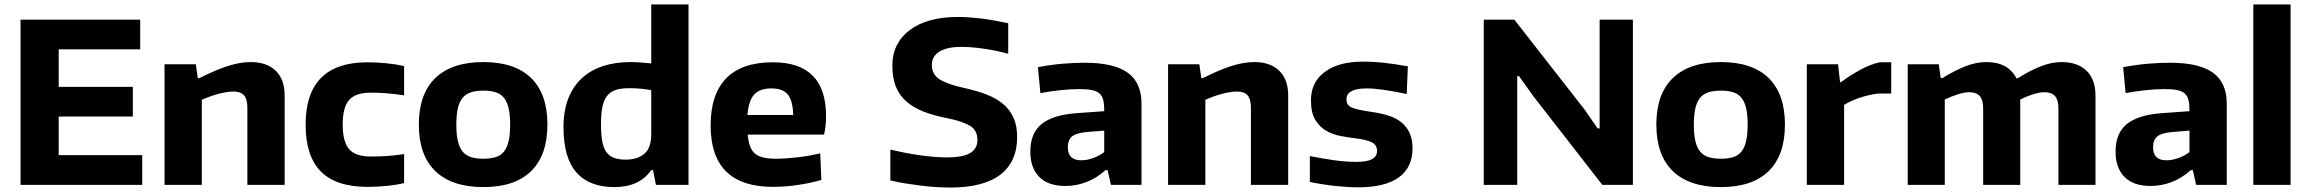

<svg xmlns="http://www.w3.org/2000/svg" viewBox="-20 -828 10342 860"><path d="M72 -740H608V-607H243V-439H575V-306H243V-133H617V0H72Z M717 -540H857L866 -478H873Q948 -516 1002.5 -533Q1057 -550 1103 -550Q1175 -550 1215 -511Q1255 -472 1255 -400V0H1088V-344Q1088 -384 1073 -401Q1058 -418 1026 -418Q998 -418 960 -408Q922 -398 884 -381V0H717Z M1626 9Q1486 9 1417.5 -59.5Q1349 -128 1349 -270Q1349 -549 1626 -549Q1669 -549 1712.5 -544.5Q1756 -540 1790 -532V-401Q1710 -413 1642 -413Q1573 -413 1544 -380.5Q1515 -348 1515 -271Q1515 -193 1543.5 -160Q1572 -127 1640 -127Q1685 -127 1719 -129.5Q1753 -132 1790 -138V-8Q1758 0 1714.5 4.5Q1671 9 1626 9Z M2145 10Q2004 10 1930 -61.5Q1856 -133 1856 -270Q1856 -407 1930 -478.5Q2004 -550 2145 -550Q2286 -550 2359 -478.5Q2432 -407 2432 -270Q2432 -133 2359 -61.5Q2286 10 2145 10ZM2145 -117Q2178 -117 2201 -124.5Q2224 -132 2238 -150Q2252 -168 2258.5 -197.5Q2265 -227 2265 -270Q2265 -313 2258.5 -342Q2252 -371 2238 -389Q2224 -407 2201 -414.5Q2178 -422 2145 -422Q2112 -422 2089 -414.5Q2066 -407 2051.5 -389Q2037 -371 2030.5 -342Q2024 -313 2024 -270Q2024 -227 2030.5 -197.5Q2037 -168 2051.5 -150Q2066 -132 2089 -124.5Q2112 -117 2145 -117Z M2732 10Q2619 10 2561.5 -56Q2504 -122 2504 -258Q2504 -331 2525 -385.5Q2546 -440 2585 -476.5Q2624 -513 2679.5 -531.5Q2735 -550 2804 -550Q2829 -550 2852 -548Q2875 -546 2897 -544V-808H3064V0H2918L2905 -66H2897Q2844 10 2732 10ZM2782 -113Q2836 -113 2866.5 -139.5Q2897 -166 2897 -226V-424Q2877 -428 2852 -430.5Q2827 -433 2799 -433Q2763 -433 2739 -425.5Q2715 -418 2700 -399.5Q2685 -381 2678.5 -350Q2672 -319 2672 -271Q2672 -226 2677.5 -195.5Q2683 -165 2696 -147Q2709 -129 2730 -121Q2751 -113 2782 -113Z M3442 9Q3163 9 3163 -266Q3163 -406 3233 -477.5Q3303 -549 3442 -549Q3680 -549 3680 -308Q3680 -261 3671 -225H3329Q3332 -193 3340 -172Q3348 -151 3363 -139Q3378 -127 3401.5 -122Q3425 -117 3458 -117Q3480 -117 3505.5 -119Q3531 -121 3557 -124Q3583 -127 3608 -131.5Q3633 -136 3654 -141L3659 -22Q3611 -8 3554 0.5Q3497 9 3442 9ZM3435 -432Q3383 -432 3358 -404.5Q3333 -377 3328 -313H3533Q3531 -378 3508.5 -405Q3486 -432 3435 -432Z M4237 12Q4208 12 4174.5 10Q4141 8 4105.5 3.5Q4070 -1 4035 -6.5Q4000 -12 3968 -20V-158Q4040 -141 4104.5 -132Q4169 -123 4222 -123Q4293 -123 4325.5 -142.5Q4358 -162 4358 -201Q4358 -246 4322.5 -266Q4287 -286 4221 -299Q4159 -311 4113.5 -329.5Q4068 -348 4037.5 -375.5Q4007 -403 3992 -442Q3977 -481 3977 -534Q3977 -585 3997 -625Q4017 -665 4055 -693.5Q4093 -722 4147 -737Q4201 -752 4269 -752Q4293 -752 4317 -750.5Q4341 -749 4368 -746Q4395 -743 4426.5 -737.5Q4458 -732 4496 -724V-587Q4446 -601 4389 -609.5Q4332 -618 4287 -618Q4222 -618 4188 -597Q4154 -576 4154 -537Q4154 -495 4188 -473Q4222 -451 4298 -434Q4355 -422 4399.5 -404.5Q4444 -387 4474 -361.5Q4504 -336 4520 -300Q4536 -264 4536 -215Q4536 -103 4460.5 -45.5Q4385 12 4237 12Z M4752 5Q4675 5 4635 -35.5Q4595 -76 4595 -149Q4595 -231 4645 -272Q4695 -313 4801 -321L4926 -330V-336Q4926 -363 4921.5 -380.5Q4917 -398 4905 -409Q4893 -420 4871 -424.5Q4849 -429 4813 -429Q4776 -429 4729.5 -424Q4683 -419 4640 -411L4629 -527Q4686 -538 4738.5 -542.5Q4791 -547 4839 -547Q4969 -547 5031 -502.5Q5093 -458 5093 -364V0H4956L4941 -66H4932Q4892 -30 4846 -12.5Q4800 5 4752 5ZM4823 -110Q4849 -110 4877.5 -120.5Q4906 -131 4926 -147V-243L4852 -237Q4802 -233 4782.5 -217.5Q4763 -202 4763 -168Q4763 -110 4823 -110Z M5212 -540H5352L5361 -478H5368Q5443 -516 5497.5 -533Q5552 -550 5598 -550Q5670 -550 5710 -511Q5750 -472 5750 -400V0H5583V-344Q5583 -384 5568 -401Q5553 -418 5521 -418Q5493 -418 5455 -408Q5417 -398 5379 -381V0H5212Z M6063 11Q6018 11 5961.5 5Q5905 -1 5847 -13V-129Q5907 -117 5958 -110Q6009 -103 6055 -103Q6103 -103 6125.5 -115Q6148 -127 6148 -152Q6148 -178 6125.5 -190Q6103 -202 6055 -208Q6022 -212 5986.5 -218.5Q5951 -225 5921 -242Q5891 -259 5871.5 -291Q5852 -323 5852 -379Q5852 -460 5914 -506Q5976 -552 6085 -552Q6106 -552 6127.5 -551Q6149 -550 6173 -547.5Q6197 -545 6224.5 -541Q6252 -537 6286 -531L6281 -407Q6224 -419 6179 -425.5Q6134 -432 6102 -432Q6011 -432 6011 -383Q6011 -355 6038 -345Q6065 -335 6122 -327Q6164 -321 6198 -310.5Q6232 -300 6256 -281Q6280 -262 6293.5 -233Q6307 -204 6307 -163Q6307 -78 6245.5 -33.5Q6184 11 6063 11Z M6626 -740H6763L7077 -338L7136 -253H7145V-740H7294V0H7157L6849 -396L6784 -487H6776V0H6626Z M7688 10Q7547 10 7473 -61.5Q7399 -133 7399 -270Q7399 -407 7473 -478.5Q7547 -550 7688 -550Q7829 -550 7902 -478.5Q7975 -407 7975 -270Q7975 -133 7902 -61.5Q7829 10 7688 10ZM7688 -117Q7721 -117 7744 -124.5Q7767 -132 7781 -150Q7795 -168 7801.5 -197.5Q7808 -227 7808 -270Q7808 -313 7801.5 -342Q7795 -371 7781 -389Q7767 -407 7744 -414.5Q7721 -422 7688 -422Q7655 -422 7632 -414.5Q7609 -407 7594.5 -389Q7580 -371 7573.5 -342Q7567 -313 7567 -270Q7567 -227 7573.5 -197.5Q7580 -168 7594.5 -150Q7609 -132 7632 -124.5Q7655 -117 7688 -117Z M8073 -540H8213L8222 -460H8226Q8266 -490 8312 -515Q8358 -540 8399 -549H8451V-409H8393Q8351 -404 8309.5 -390Q8268 -376 8240 -358V0H8073Z M8525 -540H8664L8673 -478H8680Q8737 -513 8784.5 -531.5Q8832 -550 8877 -550Q8975 -550 9012 -477H9017Q9074 -513 9122 -531.5Q9170 -550 9214 -550Q9286 -550 9326 -511Q9366 -472 9366 -400V0H9200V-341Q9200 -381 9184.5 -398Q9169 -415 9137 -415Q9117 -415 9087.5 -406Q9058 -397 9029 -382V0H8863V-341Q8863 -381 8847.5 -398Q8832 -415 8800 -415Q8780 -415 8749.5 -405.5Q8719 -396 8691 -382V0H8525Z M9613 5Q9536 5 9496 -35.5Q9456 -76 9456 -149Q9456 -231 9506 -272Q9556 -313 9662 -321L9787 -330V-336Q9787 -363 9782.5 -380.5Q9778 -398 9766 -409Q9754 -420 9732 -424.5Q9710 -429 9674 -429Q9637 -429 9590.5 -424Q9544 -419 9501 -411L9490 -527Q9547 -538 9599.5 -542.5Q9652 -547 9700 -547Q9830 -547 9892 -502.5Q9954 -458 9954 -364V0H9817L9802 -66H9793Q9753 -30 9707 -12.5Q9661 5 9613 5ZM9684 -110Q9710 -110 9738.5 -120.5Q9767 -131 9787 -147V-243L9713 -237Q9663 -233 9643.5 -217.5Q9624 -202 9624 -168Q9624 -110 9684 -110Z M10073 -808H10240V0H10073Z"/></svg>

Font: Encode Sans Normal
Style: Bold
Weight: 700
Designer: Pablo Impallari, Andres Torresi
Foundry: Pablo Impallari, Andres Torresi
Version: Version 1.000; ttfautohint (v1.00) -l 8 -r 50 -G 200 -x 14 -